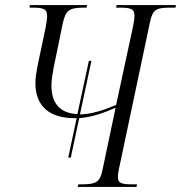

<svg xmlns="http://www.w3.org/2000/svg" viewBox="-20 -734 711 754"><path d="M248 -115H258L291 -270C345 -274 393 -293 434 -311L383 -69C373 -17 357 -10 296 -10H288L285 0H516L518 -10H508C461 -10 443 -12 443 -39C443 -46 444 -57 447 -70L569 -647C580 -698 593 -704 653 -704H669L671 -714H438L436 -704H448C495 -704 508 -699 508 -672C508 -661 506 -647 502 -628L436 -322C368 -293 325 -285 295 -285H294L339 -495H329L284 -286C214 -289 182 -330 182 -398C182 -421 187 -447 190 -465L226 -640C238 -694 250 -704 313 -704H320L322 -714H97L96 -704H105C152 -704 165 -699 165 -670C165 -660 163 -646 159 -625L129 -483C124 -457 119 -431 119 -408C119 -317 174 -270 273 -270C276 -270 278 -270 281 -270Z"/></svg>

Font: Noto Serif Display Condensed Light
Style: Italic
Weight: 300
Width: 3
Italic angle: -12°
Designer: Monotype Design Team
Foundry: Monotype Imaging Inc.
Version: Version 2.009